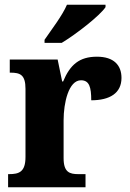

<svg xmlns="http://www.w3.org/2000/svg" viewBox="-20 -786 544 806"><path d="M167 -619V-606H239C302 -644 400 -721 423 -756V-766H261C242 -721 195 -660 167 -619ZM14 0H339V-55H309C272 -55 247 -63 247 -122V-281C247 -354 268 -449 320 -449C355 -449 363 -420 363 -365C441 -365 490 -395 490 -459C490 -512 458 -548 387 -548C313 -548 274 -514 245 -444H241L222 -536H21V-481H24C65 -481 87 -472 87 -413V-127C87 -64 60 -55 18 -55H14Z"/></svg>

Font: Noto Serif Armenian SemiCondensed
Style: Bold
Weight: 700
Width: 4
Designer: Monotype Design Team
Foundry: Monotype Imaging Inc.
Version: Version 2.008